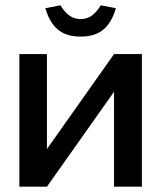

<svg xmlns="http://www.w3.org/2000/svg" viewBox="-20 -704 607 724"><path d="M53 0H157L410 -358V0H515V-500H410L157 -142V-500H53ZM151 -673 208 -684C229 -649 253 -632 284 -632C317 -632 339 -650 360 -684L417 -673C395 -599 355 -566 284 -566C213 -566 173 -599 151 -673Z"/></svg>

Font: LT Wave Text Medium
Style: Regular
Weight: 500
Designer: Daniel Lyons
Version: Version 2.5 (Glyphs App)